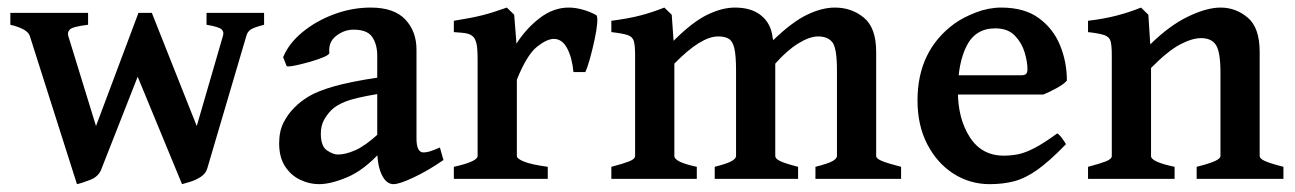

<svg xmlns="http://www.w3.org/2000/svg" viewBox="-20 -463 3353 497"><path d="M663.6 -398.9Q637.2 -392.1 628.9 -386.5Q620.6 -380.9 617.7 -370.1L516.6 -27.3Q512.7 -13.7 500 -5.4Q487.3 2.9 473.1 7.3Q459 11.7 451.2 13.7L324.2 -293.9L341.3 -429.7Q341.3 -429.7 354.2 -429.7Q367.2 -429.7 373 -429.7L489.3 -136.7L557.1 -370.1Q560.5 -380.4 553.5 -387Q546.4 -393.6 514.6 -398.9V-429.7H663.6ZM243.2 -27.3Q236.3 -6.3 213.9 2.4Q191.4 11.2 179.2 13.7L57.1 -370.1Q51.3 -388.2 6.8 -398.9V-429.7H208V-398.9Q167.5 -394 160.6 -386.5Q153.8 -378.9 156.7 -370.1L228.5 -136.7L338.4 -429.7Q344.7 -429.7 357.2 -429.7Q369.6 -429.7 369.6 -429.7L373.5 -358.9Z M1127.9 -48.8Q1089.4 -22 1051.8 -4.2Q1014.2 13.7 998.5 13.7Q980 13.7 968.3 -10.5Q956.5 -34.7 956.5 -75.7V-318.8Q956.5 -348.1 943.4 -367.4Q930.2 -386.7 893.6 -386.2Q870.1 -385.7 849.9 -369.9Q829.6 -354 832.5 -326.2Q833 -321.8 818.4 -315.4Q803.7 -309.1 783.2 -303.2Q762.7 -297.4 745.1 -293.7Q727.5 -290 722.2 -291.5L712.9 -314.9Q727.5 -350.6 762.7 -379.6Q797.9 -408.7 844.5 -426Q891.1 -443.4 939.5 -443.4Q1000 -443.4 1029.1 -412.6Q1058.1 -381.8 1058.1 -334.5V-104.5Q1058.1 -68.4 1076.2 -68.4Q1083 -68.4 1091.6 -70.8Q1100.1 -73.2 1118.7 -81.1ZM960.9 -220.2Q898.9 -210 874.5 -200.2Q850.1 -190.4 837.4 -177.7Q825.2 -165 817.9 -150.9Q810.5 -136.7 810.5 -116.7Q810.5 -84.5 826.4 -73.7Q842.3 -63 854.5 -63Q874.5 -63 899.9 -74.2Q925.3 -85.4 960.9 -117.7L964.8 -69.3Q921.9 -22.5 879.2 -4.4Q836.4 13.7 805.7 13.7Q780.8 13.7 757.1 2.4Q733.4 -8.8 718 -32.2Q702.6 -55.7 702.6 -91.8Q702.6 -123.5 714.1 -146Q725.6 -168.5 742.7 -185.1Q757.3 -200.2 779.5 -213.6Q801.8 -227.1 844 -239.3Q886.2 -251.5 960.9 -262.7Z M1523.4 -423.8Q1527.3 -420.9 1525.9 -402.8Q1524.4 -384.8 1519 -359.9Q1513.7 -335 1507.3 -312Q1501 -289.1 1495.1 -276.4H1464.4Q1460.9 -314 1448 -338.1Q1435.1 -362.3 1413.6 -362.3Q1395.5 -362.3 1369.6 -341.6Q1343.8 -320.8 1317.9 -256.8V-59.1Q1317.9 -52.2 1336.4 -44.7Q1355 -37.1 1397.9 -31.2V0H1154.8V-31.2Q1216.3 -44.9 1216.3 -59.1V-308.6Q1216.3 -339.4 1213.1 -351.1Q1210 -362.8 1205.6 -367.2Q1199.7 -373.5 1189.9 -376Q1180.2 -378.4 1154.8 -379.9V-409.2Q1200.7 -416.5 1228.8 -423.6Q1256.8 -430.7 1292 -443.4L1311 -424.8L1316.9 -350.1Q1341.8 -389.2 1377.2 -416.3Q1412.6 -443.4 1452.1 -443.4Q1469.2 -443.4 1488 -438.2Q1506.8 -433.1 1523.4 -423.8Z M2090.8 0V-31.2Q2124 -39.6 2135.3 -46.1Q2146.5 -52.7 2146.5 -59.1V-281.2Q2146.5 -337.9 2134.8 -353.3Q2123 -368.7 2097.7 -368.7Q2075.7 -368.7 2046.4 -350.6Q2017.1 -332.5 1986.8 -298.3V-59.1Q1986.8 -52.7 1998.3 -46.6Q2009.8 -40.5 2045.9 -31.2V0H1830.1V-31.2Q1862.8 -39.6 1874 -46.1Q1885.3 -52.7 1885.3 -59.1V-281.2Q1885.3 -319.3 1880.9 -337.9Q1876.5 -356.4 1866.5 -362.5Q1856.4 -368.7 1838.9 -368.7Q1794.4 -368.7 1725.6 -298.3V-59.1Q1725.6 -43.5 1783.7 -31.2V0H1562.5V-31.2Q1592.8 -39.1 1608.4 -45.2Q1624 -51.3 1624 -59.1V-320.3Q1624 -344.7 1620.8 -356.2Q1617.7 -367.7 1605 -372.1Q1592.3 -376.5 1562.5 -379.9V-409.2Q1607.4 -415 1638.2 -423.1Q1668.9 -431.2 1699.7 -443.4L1718.8 -424.8L1723.6 -357.4Q1772.5 -406.2 1810.8 -424.8Q1849.1 -443.4 1882.3 -443.4Q1925.8 -443.4 1950.9 -422.4Q1976.1 -401.4 1980 -365.7L1981.4 -358.9Q2029.8 -405.8 2068.6 -424.6Q2107.4 -443.4 2141.1 -443.4Q2184.6 -443.4 2216.3 -417.2Q2248 -391.1 2248 -328.6V-59.1Q2248 -52.7 2262.2 -46.6Q2276.4 -40.5 2312.5 -31.2V0Z M2741.7 -254.4Q2733.9 -245.1 2714.6 -234.6Q2695.3 -224.1 2680.7 -218.3H2407.2L2407.7 -268.1H2622.1Q2632.3 -268.1 2636 -271.5Q2639.6 -274.9 2639.6 -284.7Q2639.6 -302.7 2632.3 -327.4Q2625 -352.1 2606.9 -370.8Q2588.9 -389.6 2556.2 -389.6Q2505.4 -389.6 2482.4 -344.7Q2459.5 -299.8 2459.5 -227.1Q2459.5 -156.2 2490.2 -108.2Q2521 -60.1 2578.1 -60.1Q2597.2 -60.1 2615.5 -63.7Q2633.8 -67.4 2657.5 -79.6Q2681.2 -91.8 2716.8 -117.7Q2722.7 -114.3 2730 -104Q2737.3 -93.8 2739.3 -89.8Q2697.3 -46.4 2666.3 -24.2Q2635.3 -2 2606.2 5.9Q2577.1 13.7 2542 13.7Q2490.7 13.7 2448.2 -13.4Q2405.8 -40.5 2380.4 -89.4Q2355 -138.2 2355 -203.1Q2355 -332 2450.7 -401.9Q2474.1 -418.5 2506.6 -430.9Q2539.1 -443.4 2571.8 -443.4Q2631.8 -443.4 2669.2 -416Q2706.5 -388.7 2724.1 -345.5Q2741.7 -302.2 2741.7 -254.4Z M3077.6 0V-31.2Q3110.8 -39.6 3125 -46.1Q3139.2 -52.7 3139.2 -59.1V-275.9Q3139.2 -327.6 3127.9 -345.9Q3116.7 -364.3 3088.9 -364.3Q3065.9 -364.3 3034.7 -347.9Q3003.4 -331.5 2959.5 -287.1V-59.1Q2959.5 -43.9 3020.5 -31.2V0H2796.4V-31.2Q2826.7 -39.1 2842.3 -45.2Q2857.9 -51.3 2857.9 -59.1V-320.3Q2857.9 -344.2 2855 -355.7Q2852.1 -367.2 2839.4 -371.8Q2826.7 -376.5 2796.4 -379.9V-409.2Q2837.4 -414.1 2869.6 -422.4Q2901.9 -430.7 2933.6 -443.4L2952.6 -424.8L2957.5 -348.1Q3007.8 -397.5 3055.9 -420.4Q3104 -443.4 3139.6 -443.4Q3179.2 -443.4 3210 -417.2Q3240.7 -391.1 3240.7 -328.6V-59.1Q3240.7 -52.7 3253.4 -46.6Q3266.1 -40.5 3302.2 -31.2V0Z"/></svg>

Font: Namdhinggo SemiBold
Style: Regular
Weight: 600
Designer: Victor Gaultney
Foundry: SIL International
Version: Version 3.001